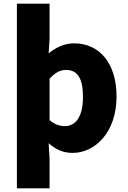

<svg xmlns="http://www.w3.org/2000/svg" viewBox="-20 -819 698 1046"><path d="M72 207H250V44L245 -39C282 -6 321 14 376 14C498 14 615 -98 615 -294C615 -469 526 -583 383 -583C333 -583 284 -561 245 -528L250 -608V-799H72ZM334 -132C307 -132 278 -140 250 -165V-390C280 -423 307 -438 340 -438C403 -438 432 -391 432 -291C432 -177 388 -132 334 -132Z"/></svg>

Font: Noto Sans KR Black
Style: Regular
Weight: 900
Designer: Ryoko NISHIZUKA 西塚涼子 (kana, bopomofo & ideographs); Paul D. Hunt (Latin, Greek & Cyrillic); Sandoll Communications 산돌커뮤니
Foundry: Adobe
Version: Version 2.004;hotconv 1.0.118;makeotfexe 2.5.65603